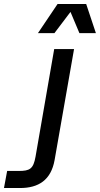

<svg xmlns="http://www.w3.org/2000/svg" viewBox="-154 -747 503 967"><path d="M-134 200H-53C40 200 103 160 121 59L219 -500H119L25 42C14 104 -4 114 -60 114H-118ZM37 -580H120L201 -687L246 -580H329L280 -727H136Z"/></svg>

Font: Uncut Sans Medium
Style: Italic
Weight: 500
Italic angle: -10°
Designer: Kasper Nordkvist
Foundry: Uncut Type
Version: Version 1.111;FEAKit 1.0